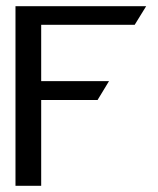

<svg xmlns="http://www.w3.org/2000/svg" viewBox="-20 -600 510 620"><path d="M30 0H113V-277H295L332 -338H113V-520H415L452 -580H30Z"/></svg>

Font: Charger Sport
Style: DfBd
Weight: 400
Designer: Jasper
Foundry: Cannot Into Space Fonts
Version: Version 1.1